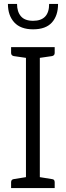

<svg xmlns="http://www.w3.org/2000/svg" viewBox="-20 -949 332 969"><path d="M181 -657V-55L243 -45Q256 -44 256 -29V0H36V-29Q36 -43 49 -45L111 -55V-657L49 -666Q36 -669 36 -682V-711H256V-682Q256 -669 243 -666ZM20 -929H66Q66 -890 85.5 -867Q105 -844 147 -844Q228 -844 228 -929H273Q273 -870 242 -835.5Q211 -801 147 -801Q84 -801 52 -836Q20 -871 20 -929Z"/></svg>

Font: Aleo Light
Style: Regular
Weight: 300
Designer: Alessio Laiso
Foundry: Alessio Laiso
Version: Version 2.000